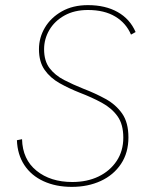

<svg xmlns="http://www.w3.org/2000/svg" viewBox="-20 -723 589 749"><path d="M260 6Q198 6 150 -16Q102 -38 75 -79Q48 -120 46 -176L66 -180Q68 -101 122.5 -57Q177 -13 262 -13Q320 -13 364.5 -34.5Q409 -56 435 -95Q461 -134 461 -186Q461 -238 438.5 -269.5Q416 -301 377.5 -322Q339 -343 292 -361Q249 -378 212.5 -398.5Q176 -419 154 -450.5Q132 -482 132 -531Q132 -576 155 -615Q178 -654 221 -678.5Q264 -703 323 -703Q391 -703 439 -676Q487 -649 509 -598L491 -588Q472 -633 429.5 -658.5Q387 -684 323 -684Q270 -684 231.5 -662.5Q193 -641 172.5 -606Q152 -571 152 -531Q152 -485 173.5 -457Q195 -429 230 -411Q265 -393 305 -377Q352 -359 392 -337Q432 -315 456.5 -280Q481 -245 481 -187Q481 -127 452 -83.5Q423 -40 373 -17Q323 6 260 6Z"/></svg>

Font: Hanken Grotesk Thin
Style: Italic
Weight: 250
Italic angle: -8°
Designer: Alfredo Marco Pradil
Foundry: Hanken Design Co.
Version: Version 3.013